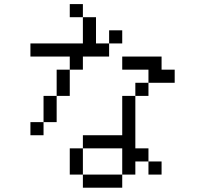

<svg xmlns="http://www.w3.org/2000/svg" viewBox="-20 -832 1040 915"><path d="M375 -750H312.5V-812.5H375ZM125 -250H187.5V-187.5H125ZM125 -625H375V-750H437.5V-625H500V-562.5H375V-500H312.5V-562.5H125ZM187.5 -375H250V-250H187.5ZM250 -500H312.5V-375H250ZM312.5 -125H375V0H312.5ZM375 0H562.5V62.5H375ZM375 -187.5H562.5V-375H625V-125H687.5V-62.5H625V0H562.5V-125H375ZM500 -687.5H562.5V-625H500ZM562.5 -562.5H750V-500H812.5V-437.5H687.5V-500H562.5ZM625 -437.5H687.5V-375H625ZM687.5 -62.5H750V0H687.5Z"/></svg>

Font: 寒蝉点阵体 16px
Style: Regular
Weight: 400
Designer: Designed by Warren2060
Foundry: ChillType
Version: Version 1.000